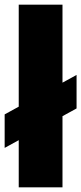

<svg xmlns="http://www.w3.org/2000/svg" viewBox="-23 -805 349 825"><path d="M-3 -169.5 306 -339V-483L-3 -313.5ZM57.5 0H245.5V-785H57.5Z"/></svg>

Font: Anybody SemiCondensed ExtraBold
Style: Regular
Weight: 800
Width: 4
Version: Version 1.113;gftools[0.9.25]